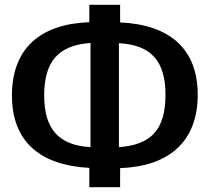

<svg xmlns="http://www.w3.org/2000/svg" viewBox="-20 -747 878 804"><path d="M808 -350C808 -542 691 -644 483 -653V-727H354V-654C151 -647 30 -546 30 -347C30 -156 146 -55 354 -44V37H483V-43C686 -50 808 -153 808 -350ZM165 -347C165 -491 226 -558 359 -567V-131C227 -138 165 -206 165 -347ZM478 -566C611 -559 673 -493 673 -350C673 -205 613 -140 478 -131Z"/></svg>

Font: Fira Sans Medium
Style: Regular
Weight: 500
Designer: Carrois Corporate & Edenspiekermann AG
Foundry: Carrois Corporate GbR & Edenspiekermann AG
Version: Version 4.203